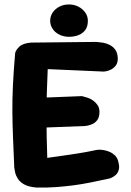

<svg xmlns="http://www.w3.org/2000/svg" viewBox="-20 -843 589 861"><path d="M143 -2Q108 -5 88.5 -16Q69 -27 60 -41.5Q51 -56 48 -69.5Q45 -83 44 -91Q41 -163 38.5 -223Q36 -283 35.5 -340.5Q35 -398 38 -461.5Q41 -525 48 -605Q51 -619 67 -634Q83 -649 119 -652L408 -655Q408 -655 417.5 -654.5Q427 -654 442 -651.5Q457 -649 472 -641.5Q487 -634 497 -620Q507 -606 508 -584Q509 -562 499.5 -549.5Q490 -537 477.5 -531Q465 -525 455.5 -523.5Q446 -522 446 -522L194 -533Q192 -482 190.5 -441.5Q189 -401 188.5 -366.5Q188 -332 188.5 -298Q189 -264 189.5 -224.5Q190 -185 192 -135Q225 -140 248.5 -143Q272 -146 290 -149Q308 -152 326 -154.5Q344 -157 365 -161Q386 -165 415 -171Q415 -171 423 -171.5Q431 -172 444 -170Q457 -168 470.5 -162.5Q484 -157 495 -146.5Q506 -136 510 -120Q517 -96 512.5 -81Q508 -66 498.5 -58Q489 -50 481 -46.5Q473 -43 473 -43Q427 -33 387.5 -25Q348 -17 310 -12Q272 -7 231.5 -4Q191 -1 143 -2ZM76 -267 68 -401 347 -412Q347 -412 355 -410Q363 -408 375 -404Q387 -400 398.5 -391.5Q410 -383 418 -371Q426 -359 426 -341Q426 -318 416.5 -305Q407 -292 394 -286.5Q381 -281 371.5 -279.5Q362 -278 362 -278ZM289 -678Q266 -678 246.5 -687.5Q227 -697 216 -713.5Q205 -730 205 -750Q205 -770 216 -786.5Q227 -803 246 -813Q265 -823 289 -823Q313 -823 332 -813Q351 -803 362.5 -786.5Q374 -770 374 -750Q374 -724 362.5 -708.5Q351 -693 332 -685.5Q313 -678 289 -678Z"/></svg>

Font: Sour Gummy
Style: Bold
Weight: 700
Designer: Stefie Justprince
Foundry: Eifetstype
Version: Version 1.000